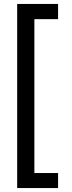

<svg xmlns="http://www.w3.org/2000/svg" viewBox="-20 -836 365 972"><path d="M67 116V-816H274V-739H154V40H274V116Z"/></svg>

Font: Feura Sans
Style: Regular
Weight: 400
Designer: Carrois Corporate & Edenspiekermann
Foundry: Carrois Corporate GbR & Edenspiekermann AG
Version: Version 1.001